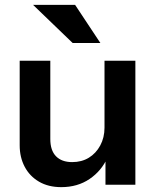

<svg xmlns="http://www.w3.org/2000/svg" viewBox="-20 -760 644 790"><path d="M232 10Q179 10 140.5 -12.5Q102 -35 81.5 -74Q61 -113 61 -162V-510H187V-188Q187 -141 210.5 -117Q234 -93 277 -93Q316 -93 345.5 -111Q375 -129 392.5 -161.5Q410 -194 410 -235L423 -113Q398 -57 348.5 -23.5Q299 10 232 10ZM414 0V-120H410V-510H537V0ZM279 -583 116 -740H289L393 -583Z"/></svg>

Font: Instrument Sans SemiBold
Style: Regular
Weight: 600
Designer: Rodrigo Fuenzalida
Foundry: fragTYPE
Version: Version 1.000;gftools[0.9.28]